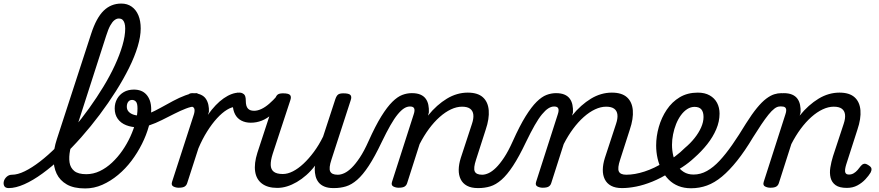

<svg xmlns="http://www.w3.org/2000/svg" viewBox="-196 -1039 4935 1078"><path d="M-147 17Q-166 17 -172 5.5Q-178 -6 -174.5 -20.5Q-171 -35 -158.5 -46.5Q-146 -58 -128 -58Q-97 -58 -57 -77.5Q-17 -97 28.5 -132Q74 -167 121 -214Q168 -261 215 -316.5Q262 -372 305 -432Q348 -492 385 -553Q422 -614 449 -672.5Q476 -731 491.5 -784Q507 -837 507 -879Q507 -894 520 -901.5Q533 -909 550.5 -909Q568 -909 581 -901.5Q594 -894 594 -879Q594 -834 577 -777.5Q560 -721 528.5 -657.5Q497 -594 455 -527.5Q413 -461 363.5 -395Q314 -329 260 -268Q206 -207 151 -155.5Q96 -104 42.5 -65Q-11 -26 -59.5 -4.5Q-108 17 -147 17ZM282 19Q218 19 179 -3.5Q140 -26 122 -64Q104 -102 104.5 -152Q105 -202 123 -257L316 -850Q345 -939 386 -979Q427 -1019 485 -1019Q519 -1019 543.5 -1001.5Q568 -984 581 -953Q594 -922 594 -879Q594 -860 581 -851Q568 -842 550.5 -842Q533 -842 520 -851Q507 -860 507 -879Q507 -897 503 -909.5Q499 -922 491.5 -928.5Q484 -935 470 -935Q459 -935 447 -926Q435 -917 423.5 -896.5Q412 -876 400 -838L218 -272Q205 -233 197.5 -195Q190 -157 194.5 -127Q199 -97 221 -79Q243 -61 288 -61Q328 -61 364.5 -78.5Q401 -96 433 -126Q465 -156 491 -193.5Q517 -231 536 -272.5Q555 -314 565.5 -354.5Q576 -395 576 -430Q576 -459 567 -468.5Q558 -478 546 -478Q528 -478 521.5 -492.5Q515 -507 523 -521.5Q531 -536 556 -536Q577 -536 594.5 -529.5Q612 -523 625 -509Q638 -495 645.5 -474Q653 -453 653 -423Q653 -379 639.5 -330Q626 -281 601 -231Q576 -181 542.5 -136.5Q509 -92 467 -57Q425 -22 378.5 -1.5Q332 19 282 19Z M582 -324Q543 -324 512.5 -336Q482 -348 465 -372Q448 -396 448 -430Q448 -460 461.5 -484Q475 -508 499 -522Q523 -536 556 -536Q572 -536 574 -521.5Q576 -507 568.5 -492.5Q561 -478 546 -478Q532 -478 524 -467.5Q516 -457 516 -440Q516 -424 525.5 -413Q535 -402 551.5 -396Q568 -390 589 -390Q612 -390 642 -402.5Q672 -415 706 -434Q740 -453 775.5 -472Q811 -491 844.5 -503.5Q878 -516 907 -516Q916 -516 920 -504.5Q924 -493 922.5 -478.5Q921 -464 914.5 -452.5Q908 -441 897 -441Q878 -441 848 -429.5Q818 -418 783.5 -400.5Q749 -383 713 -365Q677 -347 643 -335.5Q609 -324 582 -324Z M807 15Q791 15 777.5 8Q764 1 770 -18L893 -398Q899 -419 894.5 -430Q890 -441 873 -441Q859 -441 853 -452.5Q847 -464 848 -478.5Q849 -493 858 -504.5Q867 -516 883 -516Q912 -516 931 -507.5Q950 -499 960 -484Q970 -469 974 -450Q978 -431 977 -411L971 -394Q993 -425 1015 -448Q1037 -471 1060 -487Q1083 -503 1105 -511Q1127 -519 1148 -519Q1167 -519 1174 -507Q1181 -495 1177 -479Q1173 -463 1160 -451Q1147 -439 1127 -439Q1105 -439 1078 -422.5Q1051 -406 1022.5 -375Q994 -344 967 -301Q940 -258 918 -206L855 -11Q851 2 840.5 8.5Q830 15 807 15Z M1212 -350Q1182 -350 1159 -362Q1136 -374 1124 -397Q1112 -420 1111 -450L1136 -519Q1162 -519 1173 -510.5Q1184 -502 1184 -474Q1184 -458 1187 -447Q1190 -436 1196 -429.5Q1202 -423 1210.5 -420Q1219 -417 1231 -417Q1250 -417 1271.5 -427Q1293 -437 1315.5 -456.5Q1338 -476 1361 -502Q1370 -513 1380 -505.5Q1390 -498 1395.5 -485Q1401 -472 1394 -464Q1362 -424 1332.5 -398.5Q1303 -373 1273.5 -361.5Q1244 -350 1212 -350Z M1361 16Q1307 16 1275 -8Q1243 -32 1236.5 -76.5Q1230 -121 1249 -181L1348 -483Q1355 -503 1364.5 -509Q1374 -515 1393 -515Q1424 -515 1432.5 -505.5Q1441 -496 1434 -476L1335 -175Q1323 -137 1324 -112Q1325 -87 1341.5 -74.5Q1358 -62 1392 -62Q1419 -62 1448.5 -77Q1478 -92 1508 -120Q1538 -148 1566.5 -186.5Q1595 -225 1618 -272L1687 -483Q1694 -503 1703.5 -509Q1713 -515 1732 -515Q1763 -515 1771.5 -505.5Q1780 -496 1773 -476L1665 -143Q1649 -95 1658 -76.5Q1667 -58 1699 -58Q1713 -58 1719 -46.5Q1725 -35 1722.5 -20.5Q1720 -6 1708 5.5Q1696 17 1675 17Q1646 17 1625.5 8.5Q1605 0 1593 -15Q1581 -30 1576 -49.5Q1571 -69 1571 -92L1573 -109Q1550 -79 1524 -56Q1498 -33 1470.5 -17Q1443 -1 1415.5 7.5Q1388 16 1361 16Z M1680 17Q1669 17 1666 5.5Q1663 -6 1667 -20.5Q1671 -35 1680.5 -46.5Q1690 -58 1702 -58Q1718 -58 1737.5 -67Q1757 -76 1778.5 -97Q1800 -118 1824 -154Q1848 -190 1873 -246Q1912 -333 1945 -386Q1978 -439 2007 -467.5Q2036 -496 2062.5 -506Q2089 -516 2115 -516Q2126 -516 2129 -504.5Q2132 -493 2130 -478.5Q2128 -464 2121.5 -452.5Q2115 -441 2105 -441Q2089 -441 2072.5 -430.5Q2056 -420 2037 -397Q2018 -374 1996 -335.5Q1974 -297 1947 -241Q1908 -159 1874.5 -108Q1841 -57 1809.5 -29.5Q1778 -2 1746.5 7.5Q1715 17 1680 17Z M2487 17Q2450 17 2426 4Q2402 -9 2390.5 -32.5Q2379 -56 2379.5 -86.5Q2380 -117 2391 -152L2454 -344Q2464 -374 2461.5 -395.5Q2459 -417 2443.5 -428.5Q2428 -440 2398 -440Q2368 -440 2336 -425Q2304 -410 2272.5 -382Q2241 -354 2212.5 -315.5Q2184 -277 2160 -230L2090 -11Q2086 2 2075.5 8.5Q2065 15 2042 15Q2026 15 2012.5 8Q1999 1 2005 -18L2127 -398Q2134 -419 2129.5 -430Q2125 -441 2107 -441Q2093 -441 2087 -452.5Q2081 -464 2082 -478.5Q2083 -493 2092.5 -504.5Q2102 -516 2117 -516Q2145 -516 2164 -508Q2183 -500 2194 -485Q2205 -470 2209 -450Q2213 -430 2212 -408L2207 -390Q2232 -421 2258.5 -444.5Q2285 -468 2313 -485Q2341 -502 2370.5 -510.5Q2400 -519 2430 -519Q2486 -519 2515 -493Q2544 -467 2548 -420Q2552 -373 2531 -311L2477 -143Q2461 -95 2469.5 -76.5Q2478 -58 2511 -58Q2525 -58 2530.5 -46.5Q2536 -35 2534 -20.5Q2532 -6 2520 5.5Q2508 17 2487 17Z M2490 17Q2479 17 2476 5.5Q2473 -6 2477 -20.5Q2481 -35 2490.5 -46.5Q2500 -58 2512 -58Q2528 -58 2547.5 -67Q2567 -76 2588.5 -97Q2610 -118 2634 -154Q2658 -190 2683 -246Q2722 -333 2755 -386Q2788 -439 2817 -467.5Q2846 -496 2872.5 -506Q2899 -516 2925 -516Q2936 -516 2939 -504.5Q2942 -493 2940 -478.5Q2938 -464 2931.5 -452.5Q2925 -441 2915 -441Q2899 -441 2882.5 -430.5Q2866 -420 2847 -397Q2828 -374 2806 -335.5Q2784 -297 2757 -241Q2718 -159 2684.5 -108Q2651 -57 2619.5 -29.5Q2588 -2 2556.5 7.5Q2525 17 2490 17Z M3296 17Q3259 17 3235 4Q3211 -9 3199.5 -32.5Q3188 -56 3188.5 -86.5Q3189 -117 3200 -152L3263 -344Q3273 -374 3270.5 -395.5Q3268 -417 3252.5 -428.5Q3237 -440 3207 -440Q3177 -440 3145 -425Q3113 -410 3081.5 -382Q3050 -354 3021.5 -315.5Q2993 -277 2969 -230L2899 -11Q2895 2 2884.5 8.5Q2874 15 2851 15Q2835 15 2821.5 8Q2808 1 2814 -18L2936 -398Q2943 -419 2938.5 -430Q2934 -441 2916 -441Q2902 -441 2896 -452.5Q2890 -464 2891 -478.5Q2892 -493 2901.5 -504.5Q2911 -516 2926 -516Q2954 -516 2973 -508Q2992 -500 3003 -485Q3014 -470 3018 -450Q3022 -430 3021 -408L3016 -390Q3041 -421 3067.5 -444.5Q3094 -468 3122 -485Q3150 -502 3179.5 -510.5Q3209 -519 3239 -519Q3295 -519 3324 -493Q3353 -467 3357 -420Q3361 -373 3340 -311L3286 -143Q3270 -95 3278.5 -76.5Q3287 -58 3320 -58Q3334 -58 3339.5 -46.5Q3345 -35 3343 -20.5Q3341 -6 3329 5.5Q3317 17 3296 17Z M3297 17Q3278 17 3272 5.5Q3266 -6 3270.5 -20.5Q3275 -35 3288 -46.5Q3301 -58 3320 -58Q3368 -58 3423 -76Q3478 -94 3532 -128Q3543 -136 3553 -130.5Q3563 -125 3569 -113Q3575 -101 3574.5 -88.5Q3574 -76 3564 -70Q3515 -39 3467 -19.5Q3419 0 3376 8.5Q3333 17 3297 17Z M3530 -121Q3564 -138 3594.5 -161Q3625 -184 3650 -209Q3680 -234 3703.5 -263.5Q3727 -293 3740.5 -323.5Q3754 -354 3754 -382Q3754 -410 3742 -424.5Q3730 -439 3703 -439Q3689 -439 3682.5 -451Q3676 -463 3677.5 -479Q3679 -495 3690 -507Q3701 -519 3722 -519Q3761 -519 3788.5 -503.5Q3816 -488 3830 -461.5Q3844 -435 3844 -401Q3844 -357 3825.5 -313.5Q3807 -270 3775 -229.5Q3743 -189 3702 -153Q3672 -125 3635.5 -101Q3599 -77 3561 -57Z M3684 18Q3645 18 3613.5 5.5Q3582 -7 3559 -30Q3536 -53 3520 -83.5Q3504 -114 3496 -149.5Q3488 -185 3488 -222Q3488 -274 3503 -326.5Q3518 -379 3547.5 -423Q3577 -467 3620.5 -493Q3664 -519 3722 -519Q3733 -519 3736.5 -507Q3740 -495 3736.5 -479Q3733 -463 3724.5 -451Q3716 -439 3704 -439Q3682 -439 3662.5 -426.5Q3643 -414 3627 -392Q3611 -370 3600 -342.5Q3589 -315 3583 -284.5Q3577 -254 3577 -226Q3577 -195 3584 -165Q3591 -135 3605.5 -111.5Q3620 -88 3643 -73.5Q3666 -59 3698 -59Q3737 -59 3773 -79Q3809 -99 3844 -136.5Q3879 -174 3915.5 -226.5Q3952 -279 3992 -345Q4026 -399 4054 -433Q4082 -467 4106 -485Q4130 -503 4150.5 -509.5Q4171 -516 4192 -516Q4206 -516 4211.5 -504.5Q4217 -493 4215.5 -478.5Q4214 -464 4205.5 -452.5Q4197 -441 4181 -441Q4168 -441 4152.5 -429.5Q4137 -418 4118.5 -395Q4100 -372 4078.5 -340Q4057 -308 4032 -268Q3986 -191 3942.5 -136.5Q3899 -82 3857.5 -47.5Q3816 -13 3773.5 2.5Q3731 18 3684 18Z M4129 15Q4113 15 4099.5 8Q4086 1 4092 -18L4214 -398Q4221 -419 4216.5 -430Q4212 -441 4194 -441Q4180 -441 4174 -452.5Q4168 -464 4169 -478.5Q4170 -493 4179.5 -504.5Q4189 -516 4204 -516Q4232 -516 4251 -508Q4270 -500 4281 -485Q4292 -470 4296 -450Q4300 -430 4299 -408L4294 -390Q4319 -421 4345.5 -444.5Q4372 -468 4400 -485Q4428 -502 4457.5 -510.5Q4487 -519 4517 -519Q4573 -519 4602 -493Q4631 -467 4635 -420Q4639 -373 4618 -311L4555 -115Q4551 -102 4549 -89Q4547 -76 4551.5 -67.5Q4556 -59 4571 -59Q4585 -59 4597 -66Q4609 -73 4619 -84.5Q4629 -96 4637 -107Q4644 -116 4654 -119Q4664 -122 4679 -112Q4696 -102 4697 -91.5Q4698 -81 4692 -70Q4682 -53 4663 -32.5Q4644 -12 4618 2Q4592 16 4559 16Q4517 16 4495.5 0.5Q4474 -15 4467.5 -41Q4461 -67 4466 -98.5Q4471 -130 4481 -162L4541 -344Q4551 -374 4548.5 -395.5Q4546 -417 4530.5 -428.5Q4515 -440 4485 -440Q4455 -440 4423 -425Q4391 -410 4359.5 -382Q4328 -354 4299.5 -315.5Q4271 -277 4247 -230L4177 -11Q4173 2 4162.5 8.5Q4152 15 4129 15Z"/></svg>

Font: Playwrite MX
Style: Regular
Weight: 400
Designer: Veronika Burian, José Scaglione
Foundry: TypeTogether
Version: Version 1.002